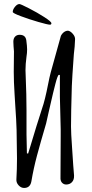

<svg xmlns="http://www.w3.org/2000/svg" viewBox="-20 -919 457 949"><path d="M61 -32Q64 -83 64 -136Q64 -182 62 -276Q61 -319 55 -405Q54 -422 52 -454.5Q50 -487 49 -512Q48 -529 48 -563L49 -665Q49 -674 47 -690L46 -713Q46 -729 54.5 -738Q63 -747 77 -747Q106 -747 110 -720Q114 -690 114 -675Q114 -657 111 -639Q106 -602 106 -572L107 -542Q111 -450 111 -373V-254Q111 -223 113 -161L119 -160L131 -199Q161 -300 188 -383Q202 -422 218 -504Q225 -540 231 -562L281 -742Q288 -755 298 -761.5Q308 -768 318 -767Q330 -764 341 -750.5Q352 -737 351 -724Q350 -689 345 -651Q336 -526 335 -494Q331 -360 331 -293Q331 -261 336 -192.5Q341 -124 342 -102L346 -52Q347 -31 336 -19Q325 -7 307 -7Q296 -7 288 -14.5Q280 -22 279 -35V-44L280 -245V-281Q278 -333 276 -441V-482V-548Q275 -549 271 -549Q265 -548 253.5 -503.5Q242 -459 232 -414.5Q222 -370 219 -358Q210 -315 208 -309Q180 -214 163 -150.5Q146 -87 135 -22Q129 10 99 10Q84 10 72 -3Q60 -16 61 -32ZM43 -860Q43 -872 54 -885.5Q65 -899 76 -899Q82 -899 123 -878Q164 -857 199 -834.5Q234 -812 234 -804Q234 -797 227 -797Q216 -797 169.5 -810.5Q123 -824 83 -839Q43 -854 43 -860Z"/></svg>

Font: Amatic SC
Style: Bold
Weight: 700
Designer: Multiple Designers
Foundry: Vernon Adams
Version: Version 2.505